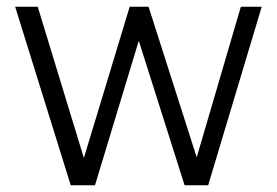

<svg xmlns="http://www.w3.org/2000/svg" viewBox="-20 -550 822 570"><path d="M757 -530H695L564 -83L421 -530H365L229 -81L92 -530H25L190 0H262L392 -429L528 0H598Z"/></svg>

Font: 18Franklin Light
Style: Regular
Weight: 300
Designer: Pablo Impallari, Rodrigo Fuenzalida (Modified by Dan O. Williams)
Version: Version 0.025;PS 000.025;hotconv 1.0.88;makeotf.lib2.5.64775